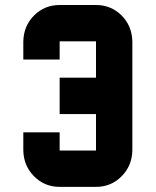

<svg xmlns="http://www.w3.org/2000/svg" viewBox="-20 -728 606 748"><path d="M495.6 -141.6Q494.1 -81.5 453.4 -40.8Q412.6 0 354 0H212.4Q153.8 0 113 -40.8Q72.3 -81.5 70.8 -141.6V-212.4H212.4V-141.6H354V-283.7H212.4V-425.3H354V-566.9H212.4V-496.1H70.8V-566.9Q72.3 -627.4 113 -668Q153.8 -708.5 212.4 -708.5H354Q412.6 -708.5 453.4 -668Q494.1 -627.4 495.6 -566.9Z"/></svg>

Font: Blazma
Style: Regular
Weight: 400
Designer: GGBotNet
Version: 1.00